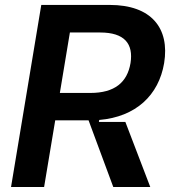

<svg xmlns="http://www.w3.org/2000/svg" viewBox="-20 -747 686 767"><path d="M635.7 -495C658.4 -634.2 584.9 -727.3 418.3 -727.3H144.9L24.1 0H156.2L200.6 -266.3H333.8L432.5 0H580.3L480.8 -259.9H375L376.4 -267.8C522.4 -280.2 614 -366.1 635.7 -495ZM380 -617.2C477.3 -617.2 513.5 -572.4 501.4 -495C488.3 -417.6 437.9 -375.7 340.9 -375.7H219.1L259.2 -617.2Z"/></svg>

Font: Riot Sans 2.0
Style: Bold Italic
Weight: 600
Italic angle: -9.39999°
Designer: Rasmus Andersson
Foundry: rsms
Version: Version 3.006;hotconv 1.0.109;makeotfexe 2.5.65596